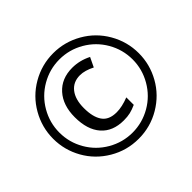

<svg xmlns="http://www.w3.org/2000/svg" viewBox="-166 -939 1164 1164"><g transform="rotate(-45 416.0 -357.0)"><path d="M436 -515.1Q377.9 -515.1 345 -473.4Q312 -431.6 312 -356.9Q312 -280.3 340.6 -239.3Q369.1 -198.2 435.1 -198.2Q481.4 -198.2 540 -221.2V-157.2Q510.7 -144 486.8 -138.4Q462.9 -132.8 431.2 -132.8Q336.9 -132.8 285.4 -191.4Q233.9 -250 233.9 -356.9Q233.9 -459 288.1 -519.5Q342.3 -580.1 435.1 -580.1Q498.5 -580.1 558.1 -549.8L528.8 -488.8Q477.1 -515.1 436 -515.1ZM48.8 -356.9Q48.8 -454.6 97.7 -540Q146.5 -625.5 231.9 -674.8Q317.4 -724.1 416 -724.1Q513.7 -724.1 599.1 -675.3Q684.6 -626.5 733.9 -541Q783.2 -455.6 783.2 -356.9Q783.2 -260.7 735.8 -176.3Q688.5 -91.8 603 -41Q517.6 9.8 416 9.8Q314.9 9.8 229.5 -40.8Q144 -91.3 96.4 -175.8Q48.8 -260.3 48.8 -356.9ZM102.1 -356.9Q102.1 -272.9 144 -200.2Q186 -127.4 259 -85.2Q332 -43 416 -43Q500 -43 572.8 -85Q645.5 -127 687.7 -200Q730 -272.9 730 -356.9Q730 -440.9 688 -513.7Q646 -586.4 573 -628.7Q500 -670.9 416 -670.9Q332 -670.9 259.3 -628.9Q186.5 -586.9 144.3 -513.9Q102.1 -440.9 102.1 -356.9Z"/></g></svg>

Font: NotoPenekeko
Style: Regular
Weight: 400
Designer: Monotype Design team
Foundry: Monotype Imaging Inc.
Version: Version 1.04